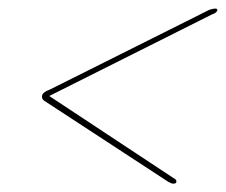

<svg xmlns="http://www.w3.org/2000/svg" viewBox="-20 -572 541 460"><path d="M402.5 -136Q402 -132 395 -132Q390.5 -132 383 -136.5L90 -328Q78.5 -334 81 -343.5Q83 -351.5 98.5 -357L481.5 -548.5Q491 -551.5 495.5 -551.5Q502 -551.5 500.5 -546.5Q498.5 -541 488 -537.5L98 -342L395.5 -145.5Q404 -141.5 402.5 -136Z"/></svg>

Font: Fraunces 72pt Thin
Style: Italic
Weight: 100
Italic angle: -16°
Version: Version 1.000;[b76b70a41]